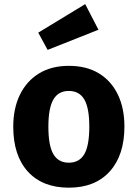

<svg xmlns="http://www.w3.org/2000/svg" viewBox="-20 -876 655 914"><path d="M307.7 -562.6Q391.8 -562.6 450.8 -526.7Q509.7 -490.8 541 -425.9Q572.3 -361 572.3 -273.8Q572.3 -137.4 502.6 -60Q432.8 17.4 307.7 17.4Q182.6 17.4 112.8 -59Q43.1 -135.4 43.1 -272.8Q43.1 -359.5 74.6 -424.6Q106.2 -489.7 165.4 -526.2Q224.6 -562.6 307.7 -562.6ZM307.7 -443.1Q257.9 -443.1 234.1 -402.3Q210.3 -361.5 210.3 -272.8Q210.3 -182.6 234.1 -142.1Q257.9 -101.5 307.7 -101.5Q357.4 -101.5 381.3 -142.1Q405.1 -182.6 405.1 -273.8Q405.1 -362.1 381.3 -402.6Q357.4 -443.1 307.7 -443.1ZM385.6 -856.4 448.7 -734.4 206.7 -638.5 162.1 -720.5Z"/></svg>

Font: FiraCode Nerd Font
Style: Bold
Weight: 700
Designer: Carrois Corporate, Edenspiekermann AG, Nikita Prokopov
Foundry: Carrois Corporate, Edenspiekermann AG, Nikita Prokopov
Version: Version 6.002;Nerd Fonts 2.1.0